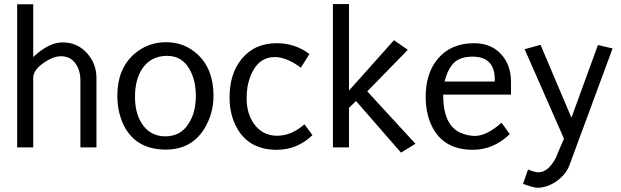

<svg xmlns="http://www.w3.org/2000/svg" viewBox="-20 -717 3021 934"><path d="M371.1 0V-325.2Q371.1 -374 348.6 -406.2Q323.2 -443.4 277.3 -443.4Q238.3 -443.4 192.4 -411.1Q142.6 -377 141.6 -339.8V0H63.5V-696.3H141.6V-439.5Q218.8 -511.7 285.2 -510.7Q355.5 -510.7 402.3 -459.5Q449.2 -408.2 449.2 -337.9V0Z M787.1 10.7Q652.3 10.7 591.8 -89.8Q550.8 -159.2 550.8 -252Q550.8 -380.9 631.8 -453.1Q698.2 -511.7 788.1 -511.7Q877 -511.7 940.4 -453.1Q1018.6 -380.9 1018.6 -252Q1018.6 -162.1 972.7 -88.9Q910.2 10.7 787.1 10.7ZM793 -445.3Q713.9 -445.3 671.9 -382.8Q636.7 -329.1 636.7 -246.1Q636.7 -167 669.9 -116.2Q709 -54.7 783.2 -53.7Q860.4 -53.7 898.4 -117.2Q932.6 -169.9 932.6 -251Q932.6 -328.1 901.4 -380.9Q865.2 -445.3 793 -445.3Z M1326.2 11.7Q1195.3 11.7 1135.7 -88.9Q1096.7 -155.3 1096.7 -242.2Q1096.7 -357.4 1154.3 -428.7Q1217.8 -507.8 1329.1 -506.8Q1417 -505.9 1485.4 -454.1L1443.4 -387.7Q1376 -438.5 1317.4 -439.5Q1246.1 -439.5 1210 -371.1Q1179.7 -316.4 1179.7 -238.3Q1179.7 -165 1215.8 -114.3Q1256.8 -57.6 1326.2 -56.6Q1398.4 -56.6 1460.9 -112.3L1500 -59.6Q1425.8 11.7 1326.2 11.7Z M1930.7 25.4 1711.9 -225.6 1677.7 -192.4V0H1599.6V-697.3H1677.7V-276.4L1896.5 -521.5L1963.9 -474.6L1766.6 -272.5L2001 -17.6Z M2135.7 -256.8Q2135.7 -108.4 2219.7 -71.3Q2252.9 -56.6 2289.1 -55.7Q2347.7 -55.7 2419.9 -120.1L2460 -64.5Q2379.9 11.7 2281.2 11.7Q2145.5 11.7 2087.9 -89.8Q2050.8 -155.3 2050.8 -247.1Q2050.8 -361.3 2110.4 -431.6Q2173.8 -506.8 2286.1 -506.8Q2368.2 -506.8 2417 -454.1Q2465.8 -401.4 2465.8 -318.4V-256.8ZM2386.7 -332Q2386.7 -441.4 2278.3 -441.4Q2218.8 -441.4 2188.5 -411.6Q2158.2 -381.8 2142.6 -320.3H2386.7Z M2751 84Q2734.4 130.9 2688.5 163.6Q2642.6 196.3 2592.8 196.3Q2578.1 196.3 2524.4 177.7L2548.8 107.4Q2577.1 120.1 2598.6 121.1Q2644.5 122.1 2682.6 53.7Q2702.1 5.9 2723.6 -42L2532.2 -477.5L2609.4 -499L2759.8 -144.5L2888.7 -498L2960 -481.4Z"/></svg>

Font: Puritan
Style: Regular
Weight: 400
Version: 2.0a